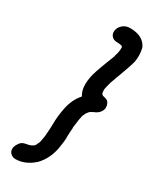

<svg xmlns="http://www.w3.org/2000/svg" viewBox="-226 -845 801 999"><g transform="rotate(30 174.5 -345.5)"><path d="M296 -318 297 -319Q295 -318 291.5 -316.5Q288 -315 278 -309H277Q273 -306 271.5 -304Q270 -302 269 -302L259 -289L250 -269L245 -244Q243 -229 238 -192Q239 -192 239 -191L237 -165Q237 -151 236 -137V-129Q236 -106 228 -61Q214 8 171 52Q119 99 61 99Q48 99 37 92Q20 81 20 60Q20 55 21 50Q24 38 35 22.5Q46 7 67.5 3.5Q89 0 97 -4Q101 -6 105 -8.5Q109 -11 113 -14L119 -23L126 -39H127L131 -59Q136 -81 137 -112L138 -124L139 -153Q139 -202 149 -252Q161 -315 198 -356Q181 -382 181 -421Q181 -442 186 -466Q191 -495 221 -572L240 -621L241 -628Q246 -641 248 -654Q250 -665 250 -681L249 -684Q249 -685 248 -685V-686H247Q246 -688 244 -688L242 -689Q228 -692 214 -692Q193 -692 181 -707Q173 -717 173 -731Q173 -736 174 -741Q178 -761 195.5 -775.5Q213 -790 238 -790Q318 -790 343 -734Q349 -711 349 -688Q349 -670 346 -652Q340 -625 308 -539Q306 -536 306 -534.5Q306 -533 292 -495L291 -493Q289 -484 284 -466L280 -448V-442Q280 -435 281 -428L283 -421L291 -414L308 -410Q323 -406 330 -392Q335 -381 335 -370V-363Q329 -333 296 -318Z"/></g></svg>

Font: Bad Comic
Style: Italic
Weight: 400
Italic angle: -11°
Designer: GGBotNet
Foundry: GGBotNet
Version: 0.95